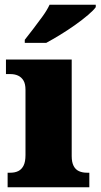

<svg xmlns="http://www.w3.org/2000/svg" viewBox="-20 -786 422 806"><path d="M12 0V-61H24Q43 -61 57 -68Q71 -75 79 -91Q87 -107 87 -135V-409Q87 -434 78.5 -448Q70 -462 56 -468.5Q42 -475 24 -475H5V-536H281V-131Q281 -105 289 -89.5Q297 -74 311.5 -67.5Q326 -61 344 -61H355V0ZM84 -619Q99 -638 119 -664Q139 -690 158.5 -717Q178 -744 188 -766H382V-756Q373 -743 349.5 -723Q326 -703 295 -681Q264 -659 232 -639.5Q200 -620 174 -606H84Z"/></svg>

Font: Noto Serif Hebrew Black
Style: Regular
Weight: 900
Version: Version 2.003